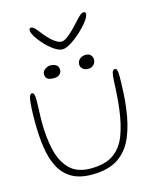

<svg xmlns="http://www.w3.org/2000/svg" viewBox="-119 -857 796 970"><g transform="rotate(-15 279.0 -372.0)"><path d="M241.5 29Q176.5 29 135.2 4.2Q94 -20.5 71.2 -65.2Q48.5 -110 39.8 -170Q31 -230 31 -301Q31 -317 31.2 -333.8Q31.5 -350.5 32.2 -366.5Q33 -382.5 34 -394.5Q36.5 -425.5 41.5 -436Q46.5 -446.5 54 -446.5Q60 -446.5 63 -440.5Q66 -434.5 66.8 -425Q67.5 -415.5 67.5 -405Q67.5 -397 67 -383.2Q66.5 -369.5 66 -353.5Q65.5 -337.5 65 -322Q64.5 -306.5 64.5 -294.5Q64.5 -212 80 -145.8Q95.5 -79.5 134.5 -41Q173.5 -2.5 243.5 -2.5Q320 -2.5 363.5 -33.5Q407 -64.5 428.2 -120.5Q449.5 -176.5 459 -251.5Q461 -267 462.8 -284.2Q464.5 -301.5 465.8 -319.5Q467 -337.5 468.2 -356.2Q469.5 -375 470 -393.5Q471 -425 475 -440.8Q479 -456.5 490 -456.5Q498 -456.5 501 -446Q504 -435.5 504 -414.5Q504 -393 503.2 -372Q502.5 -351 501.5 -330.8Q500.5 -310.5 498.8 -291Q497 -271.5 494.5 -253Q484.5 -168 458 -104.5Q431.5 -41 379.8 -6Q328 29 241.5 29ZM182.5 -491.5Q156.5 -491.5 147 -499.8Q137.5 -508 137.5 -523.5Q137.5 -538 151.2 -548.2Q165 -558.5 179.5 -558.5Q191 -558.5 200.8 -555.2Q210.5 -552 216.2 -544.5Q222 -537 222 -524Q222 -510.5 211.8 -501Q201.5 -491.5 182.5 -491.5ZM361.5 -492Q344.5 -492 333.2 -501.5Q322 -511 322 -525Q322 -542.5 334.8 -553.2Q347.5 -564 366 -564Q383.5 -564 392.2 -554Q401 -544 401 -531Q401 -515 390 -503.5Q379 -492 361.5 -492ZM261.5 -621Q243 -621 219.8 -636.8Q196.5 -652.5 174.8 -675.5Q153 -698.5 139 -720.8Q125 -743 125 -756Q125 -761.5 127.5 -764.8Q130 -768 134 -768Q144 -768 154.2 -757.5Q164.5 -747 183 -722.5Q196 -706 210.8 -691.8Q225.5 -677.5 240.2 -668.8Q255 -660 267.5 -660Q279 -660 294.8 -671Q310.5 -682 328.2 -699.2Q346 -716.5 362.5 -735Q383 -758.5 393 -766.5Q403 -774.5 411.5 -774.5Q422 -774.5 422 -763.5Q422 -750.5 404.5 -727Q387 -703.5 360.5 -679.2Q334 -655 307.2 -638Q280.5 -621 261.5 -621Z"/></g></svg>

Font: Gluten Thin Thin
Style: Regular
Weight: 250
Version: Version 1.300